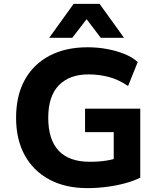

<svg xmlns="http://www.w3.org/2000/svg" viewBox="-20 -960 823 991"><path d="M431 11Q317 11 234.5 -33.5Q152 -78 107.5 -159Q63 -240 63 -352Q63 -466 107.5 -547Q152 -628 235 -672Q318 -716 432 -716Q484 -716 532.5 -707Q581 -698 622 -681.5Q663 -665 691 -640L641 -516Q593 -549 542.5 -562.5Q492 -576 436 -576Q339 -576 284 -520Q229 -464 229 -352Q229 -239 283 -182Q337 -125 443 -125Q490 -125 528.5 -131Q567 -137 601 -150L567 -85V-278H419V-399H704V-43Q670 -26 625.5 -14Q581 -2 531 4.5Q481 11 431 11ZM234 -765 360 -940H494L620 -765H500L427 -861L353 -765Z"/></svg>

Font: Nunito Sans 8pt ExtraBold
Style: Regular
Weight: 800
Version: Version 3.101;gftools[0.9.27]